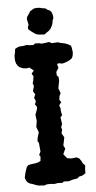

<svg xmlns="http://www.w3.org/2000/svg" viewBox="-59 -883 466 931"><g transform="rotate(-5 174.5 -417.5)"><path d="M120 13 90 11 77 7 59 0 50 -2 38 -10 31 -20 27 -32 31 -51 35 -65 42 -85 50 -92 61 -95 86 -98 100 -102 110 -107 112 -128 106 -136 114 -153 110 -195 104 -204 106 -220 114 -246 104 -273 109 -302 105 -332 115 -359 116 -370 107 -383 113 -397 106 -415 113 -431 103 -447 110 -471 105 -486 109 -498 112 -519 104 -532 116 -547 95 -563 82 -560 65 -562 48 -569 40 -577 33 -588 29 -605V-626L32 -638L35 -659L48 -666L59 -669L77 -670L91 -673L105 -671L125 -670L133 -677L155 -676L165 -673L189 -676L202 -678L215 -671L243 -673L256 -669L279 -664L292 -659L306 -651L309 -640L312 -619L310 -602L305 -590L291 -580L277 -574L257 -568L242 -571L231 -569L236 -549L224 -530L225 -513L233 -505L234 -487L227 -450L236 -426L229 -412L227 -394L235 -382L224 -368L229 -353L230 -335L234 -319L225 -309L230 -276L224 -262L228 -248L223 -232L235 -211L227 -172L235 -156L223 -130L240 -109L261 -106L285 -109L297 -104L307 -91L313 -78L324 -67L322 -46V-29L307 -19L290 -15L281 -7L258 -3L238 3L214 2L207 8L185 7L168 10L146 8L129 9ZM182 -716 173 -717 155 -718 141 -722 128 -731 117 -739 106 -749V-761L110 -769L107 -784L104 -797L106 -808L117 -824L124 -835L142 -846L157 -848L172 -847L183 -844L198 -842L208 -834L218 -830L226 -822L231 -808L233 -792L228 -781L226 -767L222 -756L214 -741L204 -731L196 -726Z"/></g></svg>

Font: Winky Rough Medium
Style: Regular
Weight: 500
Designer: Simon Atzbach
Foundry: typofactur
Version: Version 1.206; ttfautohint (v1.8.4.7-5d5b)